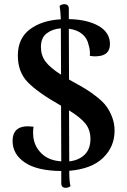

<svg xmlns="http://www.w3.org/2000/svg" viewBox="-20 -801 603 915"><path d="M526 -178Q526 -102 471.5 -49Q417 4 310 13Q310 65 316 86Q306 94 293 94Q272 94 272 72V14Q157 13 98.5 -26.5Q40 -66 40 -129Q40 -211 140 -197Q136 -175 139 -147Q145 -101 179 -68.5Q213 -36 272 -32L271 -297L266 -300Q159 -361 112 -409.5Q65 -458 65 -536Q65 -618 122 -661Q179 -704 270 -709Q268 -754 264 -773Q274 -781 286 -781Q308 -781 308 -759V-710Q397 -708 450.5 -677Q504 -646 504 -591Q504 -536 443 -533Q428 -531 408 -535Q411 -560 402 -588Q396 -618 372 -638.5Q348 -659 308 -664L309 -422Q330 -410 332 -409Q367 -390 390.5 -375.5Q414 -361 442 -339Q470 -317 486.5 -295Q503 -273 514.5 -242.5Q526 -212 526 -178ZM175 -577Q175 -537 197 -507.5Q219 -478 271 -445L270 -666Q230 -663 202.5 -642Q175 -621 175 -577ZM310 -32Q356 -37 383.5 -64Q411 -91 411 -139Q411 -182 387 -212Q363 -242 309 -275Z"/></svg>

Font: Arima Koshi Semi Bold
Style: Regular
Weight: 600
Designer: Joana Correia and Natanael Gama
Foundry: NDISCOVER
Version: Version 1.019;PS 001.019;hotconv 1.0.88;makeotf.lib2.5.64775